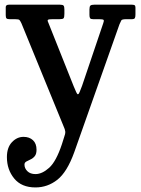

<svg xmlns="http://www.w3.org/2000/svg" viewBox="-20 -540 602 820"><path d="M9.5 131Q9.5 90 31 67.2Q52.5 44.5 80.5 44.5Q105.5 44.5 120.8 58.8Q136 73 136 99.5Q136 118 128.2 127.2Q120.5 136.5 110.2 141Q100 145.5 92.2 150Q84.5 154.5 84.5 163Q84.5 179 97 191.2Q109.5 203.5 131.5 203.5Q160 203.5 190 176.5Q220 149.5 244.5 75.5L253.5 47Q259.5 31.5 258.8 22.2Q258 13 251 -2L71.5 -440.5Q66.5 -451 63.2 -454.5Q60 -458 45 -458H22.5Q11.5 -458 8 -461.2Q4.5 -464.5 4.5 -475V-509.5Q4.5 -520 18.5 -520H236Q248 -520 251.5 -516Q255 -512 255 -499.5V-481Q255 -466 251.5 -462Q248 -458 233.5 -458H203.5Q188.5 -458 185 -455.5Q181.5 -453 186.5 -443L294.5 -172Q301.5 -155.5 305.5 -146.5Q309.5 -137.5 312.5 -137.5Q316.5 -137.5 320 -146.8Q323.5 -156 330.5 -173.5L421 -441Q425 -451.5 422.5 -454.8Q420 -458 404 -458H378.5Q368 -458 365 -462Q362 -466 362 -476V-499.5Q362 -512.5 366.2 -516.2Q370.5 -520 382.5 -520H542Q551 -520 554.8 -517.8Q558.5 -515.5 558.5 -507.5V-478.5Q558.5 -467.5 556 -462.8Q553.5 -458 542 -458H518Q501 -458 498 -452.8Q495 -447.5 490 -435.5L297 110.5Q266.5 195 224.8 227.8Q183 260.5 131.5 260.5Q72 260.5 40.8 222.5Q9.5 184.5 9.5 131Z"/></svg>

Font: Besley* Narrow Medium
Style: Regular
Weight: 500
Width: 4
Designer: Owen Earl
Foundry: indestructible type*
Version: Version 3.000; ttfautohint (v1.8.3)